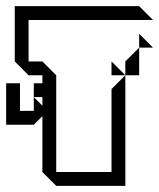

<svg xmlns="http://www.w3.org/2000/svg" viewBox="-48 -605 518 625"><path d="M405 -450V-495L450 -450ZM360 -360V-405L405 -450V-360ZM315 -360V-405L360 -360ZM90 -45V-360H45L0 -405V-585H405L450 -540H45V-405H90L135 -360V-45H315V-315L360 -360V0H135ZM62 -289V-334H107V-289ZM-28 -199V-334H17V-244H62V-289L107 -244L62 -199Z"/></svg>

Font: Rubik Iso
Style: Regular
Weight: 400
Designer: Hubert and Fischer, NaN
Foundry: Hubert and Fischer, NaN
Version: Version 2.200